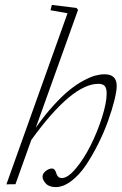

<svg xmlns="http://www.w3.org/2000/svg" viewBox="-20 -745 492 776"><path d="M5.9 0 252.9 -691.4 184.1 -703.6 189.5 -725.1 289.1 -712.9 295.4 -705.1 124.5 -228.5Q159.7 -278.8 195.6 -318.1Q231.4 -357.4 260.5 -380.9Q289.6 -404.3 317.4 -419.2Q345.2 -434.1 365.2 -439.5Q385.3 -444.8 402.3 -444.8Q451.7 -444.8 451.7 -397.9Q451.7 -377.4 442.4 -339.6Q433.1 -301.8 416.7 -256.1Q400.4 -210.4 376.7 -163.1Q353 -115.7 326.9 -76.9Q300.8 -38.1 268.3 -13.4Q235.8 11.2 205.1 11.2Q178.7 11.2 165.3 -3.2Q151.9 -17.6 151.9 -31.2Q151.9 -43.5 164.8 -53.7Q177.7 -64 189.9 -64Q202.1 -64 207 -45.9Q212.9 -25.4 230 -25.4Q254.4 -25.4 286.9 -64.5Q319.3 -103.5 346.4 -157.5Q373.5 -211.4 392.3 -270.5Q411.1 -329.6 411.1 -367.2Q411.1 -387.7 403.6 -397Q396 -406.2 377.4 -406.2Q270.5 -406.2 106.4 -179.2L42.5 -0.5Z"/></svg>

Font: Elstob ExtraLight
Style: Italic
Weight: 200
Italic angle: -20°
Designer: Peter S. Baker
Version: Version 1.015